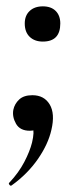

<svg xmlns="http://www.w3.org/2000/svg" viewBox="-20 -404 262 605"><path d="M17 180Q13 183 9.5 178Q6 173 10 171Q39 140 56.5 106.5Q74 73 81 45Q89 11 83 -3Q77 -17 77 -18L110 -36Q111 -14 102.5 -3Q94 8 74 8Q43 8 30.5 -14Q18 -36 22 -58Q26 -77 40.5 -90.5Q55 -104 82 -104Q119 -104 136.5 -75Q154 -46 142 5Q132 50 99.5 97Q67 144 17 180ZM115 -273Q89 -273 73.5 -288Q58 -303 58 -330Q58 -355 73.5 -369.5Q89 -384 115 -384Q141 -384 155.5 -369.5Q170 -355 170 -330Q170 -273 115 -273Z"/></svg>

Font: Cormorant Infant Light
Style: Italic
Weight: 300
Italic angle: -10°
Designer: Christian Thalmann (Catharsis Fonts)
Foundry: Catharsis Fonts
Version: Version 4.001